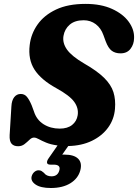

<svg xmlns="http://www.w3.org/2000/svg" viewBox="-20 -736 709 986"><path d="M392.5 138.5Q381.5 180 341.8 204.8Q302 229.5 241 229.5Q188.5 229.5 162.5 211.5Q136.5 193.5 142.5 169.5Q146.5 155.5 156.5 147Q166.5 138.5 178 138.5Q187.5 138.5 193.8 142.5Q200 146.5 205.5 151.5Q218.5 169.5 244.5 169.5Q277 169.5 285 138Q292.5 109.5 255.5 109.5H239Q223 109.5 221.5 99.8Q220 90 231 75L275.5 11Q239.5 6 216.5 -3.8Q193.5 -13.5 179.2 -21.5Q165 -29.5 154.5 -29.5Q143 -29.5 131.5 -18.2Q120 -7 106 4Q92 15 73 15Q50.5 15 39.2 1.8Q28 -11.5 29.5 -42L38.5 -189Q40 -220.5 53 -237Q66 -253.5 86.5 -253.5Q106 -253.5 118.2 -238.8Q130.5 -224 142.5 -195.5L154 -164.5Q167.5 -121 203.5 -98.2Q239.5 -75.5 286.5 -75.5Q326.5 -75.5 350.2 -94.2Q374 -113 379 -144.5Q384.5 -181 360.8 -213.5Q337 -246 269.5 -283Q191 -326 157.2 -378.5Q123.5 -431 132.5 -504.5Q139 -562 172.8 -610Q206.5 -658 267.8 -687Q329 -716 419 -716Q499 -716 555.5 -690.2Q612 -664.5 641.2 -624Q670.5 -583.5 668.5 -540Q668 -508.5 650.2 -485.2Q632.5 -462 599 -462Q572 -462 554 -475.2Q536 -488.5 522.5 -524.5L511 -556Q498.5 -591.5 471.8 -611.8Q445 -632 409.5 -632Q364.5 -632 338.2 -609.5Q312 -587 306 -551.5Q300 -515.5 324 -481.5Q348 -447.5 412 -410Q478.5 -372 514.5 -336.5Q550.5 -301 562.5 -262.8Q574.5 -224.5 570.5 -177Q566 -123 535 -80.5Q504 -38 451.8 -12.8Q399.5 12.5 330.5 14L299.5 58Q305 58 311 58Q360 58 381.2 79Q402.5 100 392.5 138.5Z"/></svg>

Font: Fraunces 9pt SuperSoft
Style: Bold Italic
Weight: 700
Italic angle: -16°
Version: Version 1.000;[b76b70a41]